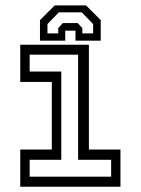

<svg xmlns="http://www.w3.org/2000/svg" viewBox="-20 -710 535 730"><path d="M57 0V-141.5H177V-398.5H57V-540H318V-141.5H438V0ZM92.8 -38.2H402.5V-102.5H277V-502.2H92.8V-438H213V-102.5H92.8ZM307 -689.5 363 -633.5V-555.5H267V-593.5H228V-555.5H132V-633.5L188 -689.5ZM291 -663H203.5L160.5 -618.5V-583H201.5V-603.5L219 -622.2H275.5L293 -603.5V-583H334V-618.5Z"/></svg>

Font: Tourney Thin
Style: Regular
Weight: 100
Designer: Tyler Finck
Foundry: Etcetera Type Co
Version: Version 1.015